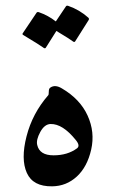

<svg xmlns="http://www.w3.org/2000/svg" viewBox="-20 -636 409 680"><path d="M213.4 -613.3Q215.8 -617.2 221.7 -615.2Q261.2 -601.6 292.5 -573.7Q296.9 -569.8 293.9 -564.9L246.1 -489.3Q243.2 -484.9 236.3 -490.7Q230 -496.1 179.7 -526.4L142.1 -466.8Q139.2 -462.4 132.1 -468.3Q125 -474.1 62 -512.2Q58.1 -514.6 60.5 -518.1L109.4 -590.8Q111.8 -594.7 117.7 -592.8Q150.4 -581.5 177.7 -560.1ZM158.2 -325.7Q174.8 -337.4 198.7 -323.2Q263.7 -285.2 290.3 -226.6Q316.9 -168 303 -106.4Q289.1 -44.9 252 -10.7Q214.8 23.4 164.6 23.9Q96.7 24.9 75 -23.7Q53.2 -72.3 74 -153.3Q94.7 -234.4 150.9 -298.8Q152.8 -300.8 152.8 -311.5Q152.8 -322.3 158.2 -325.7ZM252.9 -110.8Q265.1 -120.1 248 -140.6Q201.7 -197.8 159.2 -196.8Q137.7 -196.3 122.6 -168.5Q107.4 -140.6 111.8 -122.6Q120.1 -85.9 169.7 -85.9Q219.2 -85.9 252.9 -110.8Z"/></svg>

Font: Amiri
Style: Regular
Weight: 400
Designer: Khaled Hosny
Version: Version 000.108